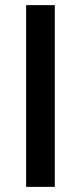

<svg xmlns="http://www.w3.org/2000/svg" viewBox="-20 -730 317 750"><path d="M194 0H82V-710H194Z"/></svg>

Font: Raleway
Style: Regular
Weight: 600
Designer: Matt McInerney, Pablo Impallari, Rodrigo Fuenzalida
Foundry: Matt McInerney, Pablo Impallari, Rodrigo Fuenzalida
Version: Version 1.000;PS 001.001;hotconv 1.0.56; ttfautohint (v1.5)